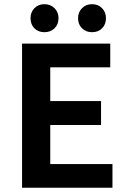

<svg xmlns="http://www.w3.org/2000/svg" viewBox="-20 -877 598 897"><path d="M83 0V-673.3H495.1V-562.5H214.8V-404.8H452.1V-293H214.8V-110.4H505.4V0ZM187.5 -726.6Q158.7 -726.6 140.6 -744.9Q122.6 -763.2 122.6 -792Q122.6 -819.8 140.6 -838.6Q158.7 -857.4 187.5 -857.4Q216.3 -857.4 234.9 -838.6Q253.4 -819.8 253.4 -792Q253.4 -763.2 234.9 -744.9Q216.3 -726.6 187.5 -726.6ZM410.2 -726.6Q381.3 -726.6 363 -744.9Q344.7 -763.2 344.7 -792Q344.7 -819.8 363 -838.6Q381.3 -857.4 410.2 -857.4Q439 -857.4 457 -838.6Q475.1 -819.8 475.1 -792Q475.1 -763.2 457 -744.9Q439 -726.6 410.2 -726.6Z"/></svg>

Font: Akatab ExtraBold
Style: Regular
Weight: 800
Designer: SIL International
Foundry: SIL International
Version: Version 3.000